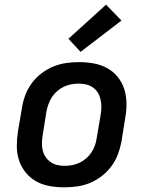

<svg xmlns="http://www.w3.org/2000/svg" viewBox="-20 -794 640 822"><path d="M255 8Q223 8 192 2.5Q161 -3 135 -17.5Q109 -32 90 -55.5Q71 -79 61.5 -107.5Q52 -136 52 -168Q52 -200 57 -232L74 -332Q78 -359 88 -386Q98 -413 115.5 -437Q133 -461 157 -479.5Q181 -498 208 -509Q235 -520 262.5 -524Q290 -528 318 -528Q350 -528 381 -522.5Q412 -517 438.5 -502.5Q465 -488 484 -464.5Q503 -441 512 -412.5Q521 -384 521.5 -352Q522 -320 516 -288L500 -188Q495 -161 485 -134Q475 -107 457.5 -83Q440 -59 416 -40.5Q392 -22 365.5 -11Q339 0 311 4Q283 8 255 8ZM256 -84Q272 -84 288.5 -87Q305 -90 320 -97Q335 -104 348.5 -115.5Q362 -127 371.5 -141.5Q381 -156 386.5 -171.5Q392 -187 394 -203L411 -303Q414 -320 414 -336.5Q414 -353 410.5 -368.5Q407 -384 399 -397Q391 -410 378.5 -419Q366 -428 350.5 -432Q335 -436 318 -436Q302 -436 285.5 -433Q269 -430 254 -423Q239 -416 225.5 -404.5Q212 -393 202.5 -378.5Q193 -364 187.5 -348.5Q182 -333 179 -317L163 -217Q160 -200 159.5 -183.5Q159 -167 162.5 -151.5Q166 -136 174.5 -123Q183 -110 195.5 -101Q208 -92 223.5 -88Q239 -84 256 -84ZM325 -572 273 -628 434 -774 500 -706Z"/></svg>

Font: Iosevka SmBd Ex Obl
Style: Regular
Weight: 600
Width: 7
Italic angle: -9°
Monospace: yes
Designer: Belleve Invis
Foundry: Belleve Invis
Version: Version 32.5.0; ttfautohint (v1.8.4)